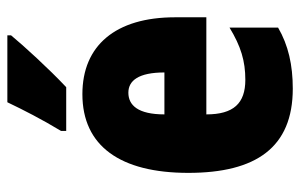

<svg xmlns="http://www.w3.org/2000/svg" viewBox="-167 -639 816 522"><g transform="rotate(-90 241.0 -378.0)"><path d="M406 -756V-766H224C203 -722 178 -673 146 -620V-606H265C315 -653 378 -722 406 -756ZM246 -562C105 -562 32 -459 32 -274C32 -90 101 10 261 10C325 10 379 -2 427 -30V-162C376 -131 336 -119 285 -119C221 -119 191 -151 191 -225H455V-310C455 -472 378 -562 246 -562ZM250 -437C283 -437 305 -409 305 -339H191C191 -411 216 -437 250 -437Z"/></g></svg>

Font: Noto Sans Hebrew ExtraCondensed Black
Style: Regular
Weight: 900
Width: 2
Designer: Monotype Design Team
Foundry: Monotype Imaging Inc.
Version: Version 2.004